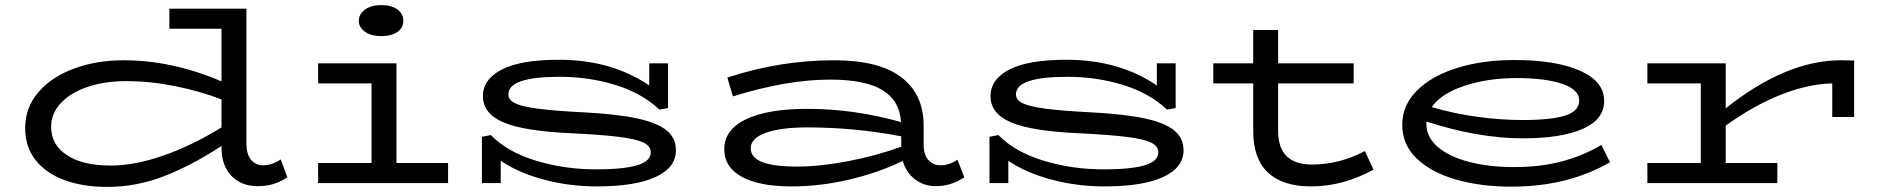

<svg xmlns="http://www.w3.org/2000/svg" viewBox="-20 -720 7401 755"><path d="M1110 -23Q1085 -6 1057 3Q1029 12 992 12Q930 12 890.5 -28Q851 -68 851 -141V-146Q735 -70 626 -27.5Q517 15 401 15Q306 15 233 -12Q160 -39 119.5 -91Q79 -143 79 -216Q79 -297 131 -357.5Q183 -418 271.5 -450.5Q360 -483 466 -483Q657 -483 851 -400V-607H646V-686H949V-157Q949 -113 967.5 -91.5Q986 -70 1014 -70Q1050 -70 1084 -93ZM851 -219V-329Q769 -361 670 -381Q571 -401 477 -401Q392 -401 325 -378.5Q258 -356 219.5 -315Q181 -274 181 -221Q181 -151 243 -110Q305 -69 415 -69Q510 -69 623 -108.5Q736 -148 851 -219Z M1391 -638Q1391 -665 1415.5 -682.5Q1440 -700 1479 -700Q1519 -700 1542.5 -683Q1566 -666 1566 -638Q1566 -611 1543 -594.5Q1520 -578 1479 -578Q1440 -578 1415.5 -595Q1391 -612 1391 -638ZM1742 -79V0H1231V-79H1441V-392H1231V-471H1539V-79Z M2638 -129Q2638 -61 2558 -24Q2478 13 2327 13Q2217 13 2116 -14.5Q2015 -42 1949 -88V0H1875V-182L1910 -189Q1974 -123 2086.5 -88.5Q2199 -54 2324 -54Q2431 -54 2485 -70Q2539 -86 2539 -121Q2539 -145 2511 -159Q2483 -173 2416 -181.5Q2349 -190 2228 -196Q2042 -204 1960.5 -238.5Q1879 -273 1879 -342Q1879 -408 1953 -446.5Q2027 -485 2178 -485Q2384 -485 2533 -384V-471H2607V-295L2573 -289Q2504 -354 2400 -386Q2296 -418 2181 -418Q1979 -418 1979 -349Q1979 -327 2005.5 -314Q2032 -301 2096 -292.5Q2160 -284 2279 -278Q2409 -271 2487 -254Q2565 -237 2601.5 -207Q2638 -177 2638 -129Z M3772 -23Q3721 12 3659 12Q3613 12 3578 -15Q3543 -42 3530 -87Q3432 -40 3318 -13.5Q3204 13 3093 13Q2965 13 2896.5 -25Q2828 -63 2828 -133Q2828 -210 2913.5 -251Q2999 -292 3155 -292Q3339 -292 3523 -240Q3518 -324 3450.5 -365.5Q3383 -407 3244 -407Q3075 -407 2862 -341L2840 -415Q3047 -483 3260 -483Q3437 -483 3524.5 -416Q3612 -349 3612 -227V-152Q3612 -111 3631 -90.5Q3650 -70 3678 -70Q3713 -70 3745 -92ZM3115 -65Q3204 -65 3314 -86Q3424 -107 3524 -143V-184Q3341 -219 3155 -219Q3049 -219 2990.5 -197.5Q2932 -176 2932 -137Q2932 -101 2976.5 -83Q3021 -65 3115 -65Z M4634 -129Q4634 -61 4554 -24Q4474 13 4323 13Q4213 13 4112 -14.5Q4011 -42 3945 -88V0H3871V-182L3906 -189Q3970 -123 4082.5 -88.5Q4195 -54 4320 -54Q4427 -54 4481 -70Q4535 -86 4535 -121Q4535 -145 4507 -159Q4479 -173 4412 -181.5Q4345 -190 4224 -196Q4038 -204 3956.5 -238.5Q3875 -273 3875 -342Q3875 -408 3949 -446.5Q4023 -485 4174 -485Q4380 -485 4529 -384V-471H4603V-295L4569 -289Q4500 -354 4396 -386Q4292 -418 4177 -418Q3975 -418 3975 -349Q3975 -327 4001.5 -314Q4028 -301 4092 -292.5Q4156 -284 4275 -278Q4405 -271 4483 -254Q4561 -237 4597.5 -207Q4634 -177 4634 -129Z M5381 -53Q5261 13 5135 13Q5024 13 4966 -41.5Q4908 -96 4908 -204V-392H4751V-471H4908V-602H5006V-471H5303V-392H5006V-205Q5006 -73 5139 -73Q5247 -73 5347 -126Z M6311 -82Q6145 14 5923 14Q5803 14 5705.5 -14Q5608 -42 5551 -96.5Q5494 -151 5494 -229Q5494 -306 5552 -364Q5610 -422 5710.5 -453Q5811 -484 5934 -484Q6098 -484 6193 -442Q6288 -400 6288 -323Q6288 -250 6203.5 -213Q6119 -176 5967 -176Q5794 -176 5589 -242V-232Q5589 -181 5633.5 -142.5Q5678 -104 5756.5 -83.5Q5835 -63 5935 -63Q6038 -63 6122 -85.5Q6206 -108 6277 -150ZM5610 -299Q5697 -273 5790 -260.5Q5883 -248 5968 -248Q6079 -248 6134.5 -265.5Q6190 -283 6190 -325Q6190 -367 6124 -390Q6058 -413 5942 -413Q5832 -413 5740 -383Q5648 -353 5610 -299Z M7271 -482V-260H7185V-392Q7091 -390 6984 -348Q6877 -306 6766 -226V-79H6969V0H6458V-79H6668V-392H6458V-471H6766V-294Q7003 -483 7219 -483Z"/></svg>

Font: BioRhyme Expanded
Style: Regular
Weight: 400
Width: 7
Designer: Aoife Mooney
Foundry: Aoife Mooney Type
Version: Version 1.001